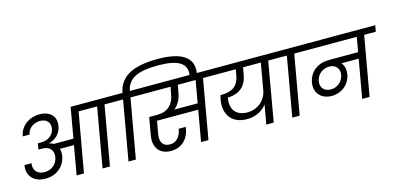

<svg xmlns="http://www.w3.org/2000/svg" viewBox="-84 -1543 4313 2095"><g transform="rotate(-15 2072.0 -495.0)"><path d="M573 0H655.7L774.7 -669.6H906.4L917.5 -740H703.3L643.3 -396.5H389L388.1 -327.8L630.4 -326.8ZM255.4 -448.2 243.3 -380.1H282.6C384.4 -380.1 411.1 -313.7 400.1 -253.1C387.4 -177.3 327.6 -125.2 246 -125.2C165.5 -125.2 117.6 -180.1 131.4 -256.1H52.4C30.7 -135.3 109.2 -53.3 238.8 -53.3C361 -53.3 455.3 -129.3 476 -245.6C488.8 -322.7 457.6 -399.7 371.4 -415.2L372.1 -417C456.1 -436.8 508 -496.2 521.3 -571.5C540 -679.7 470 -749 354.2 -749C234.4 -749 134.9 -677.7 115.1 -563.4H192.6C204 -634.2 269.6 -677.9 341.4 -677.9C409.5 -677.9 457.1 -634.2 444.4 -559.9C433.9 -504.8 382.7 -448.2 294.7 -448.2ZM949.4 0 1067.3 -669.6H1198.4L1211.2 -740H864.1L852.1 -669.6H983.9L865.9 0Z M1242.3 0 1360.5 -669.6H1492.3L1504.4 -740H1158.1L1145.2 -669.6H1277L1158.9 0ZM1367.5 -717.6 1371.1 -734.9C1398.3 -888.5 1531.4 -929.9 1743.1 -929.9C1949.1 -929.9 2071.4 -877.5 2045.6 -733.1L2042.6 -717.9H2124.6L2127.6 -734.6C2159.1 -911.7 2023.7 -998.7 1755.9 -998.7C1481.6 -998.7 1321.3 -923.4 1288.3 -734.2L1285.6 -717.6Z M1638.5 9C1766.6 9 1845.1 -79.5 1860.6 -203.5H1780.2C1768 -123.5 1722.9 -62.9 1646.3 -62.9C1565 -62.9 1534.6 -121.2 1548.6 -203.2L1582.1 -390.2L1534.8 -349.4H2095L2107.1 -418.1H1705.3L1712.2 -378.1C1784.7 -398.9 1858 -461.4 1878.8 -578.5L1898.5 -684.4H1815.3L1796.3 -578.5C1777.8 -477.2 1710 -410.8 1596 -410.8H1502.6L1467.4 -211C1445.4 -84 1506.7 9 1638.5 9ZM2062.2 0 2183.4 -689.5H2099.9L1978.7 0ZM2311.2 -669.6 2324 -740H1452.1L1439.2 -669.6Z M2528.9 -111.6C2674.7 -111.6 2768 -203.3 2794 -294.5L2780.8 -371.5C2761.8 -258.6 2666.2 -181.9 2553.3 -181.9C2427.5 -181.9 2362.9 -261.3 2385.6 -386C2387.3 -394 2390.1 -405.8 2393.9 -418.5L2347.4 -392.9H2369.9C2507 -392.9 2593.4 -452.1 2617.6 -587.4L2635.4 -686.2H2552.6L2537.9 -601C2516.2 -481.5 2441.1 -440.6 2330.6 -440.6H2316.4C2311.9 -425.4 2307.4 -408.3 2304.6 -393.6C2274.4 -223.3 2364.2 -111.6 2528.9 -111.6ZM2799.3 0 2919 -683.9H2835.5L2715.8 0ZM3048.2 -669.6 3061.1 -740H2270.3L2258.2 -669.6Z M3092.6 0 3210.5 -669.6H3341.5L3354.4 -740H3007.3L2995.2 -669.6H3127L3009.1 0Z M3488.8 -116.9C3595.5 -116.9 3691.6 -186.9 3711.1 -300.5C3727.1 -390.3 3682.9 -448.7 3630.7 -467.5L3610.4 -434.1H3892.1L3905 -504.2H3559.6C3435.2 -504.2 3337.2 -436.2 3315.4 -314.4C3295.1 -199.8 3370.2 -116.9 3488.8 -116.9ZM3498.6 -188.1C3422 -188.1 3378.8 -238 3391.3 -309.8C3404.5 -383.2 3466.4 -433.8 3541.7 -433.8C3614.8 -433.8 3658.5 -382.2 3645 -311.1C3631.8 -241.7 3570.9 -188.1 3498.6 -188.1ZM3882.4 0 4003.1 -684.9H3919.6L3798.9 0ZM4132.1 -669.6 4144.1 -740H3301.3L3289.2 -669.6Z"/></g></svg>

Font: Poppins Devanagari Thin
Style: Italic
Weight: 100
Italic angle: -10°
Designer: Ninad Kale (Devanagari), Jonny Pinhorn (Latin)
Foundry: Indian Type Foundry
Version: 4.005